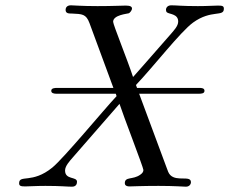

<svg xmlns="http://www.w3.org/2000/svg" viewBox="-20 -703 863 723"><path d="M52 -13C52 -3 58 -1 75 -1C90 -1 114 -3 151 -3C211 -3 231 0 251 0C267 0 270 -11 270 -19C269 -39 225 -25 225 -61C225 -78 242 -96 254 -110L430 -312C442 -274 520 -72 520 -63C520 -57 517 -51 508 -45C480 -25 450 -39 450 -13C450 -7 454 -1 468 -1C479 -1 512 -3 577 -3C639 -3 670 0 680 0C693 0 699 -9 699 -17C699 -44 646 -18 621 -44C615 -50 611 -61 608 -70L504 -350H728C739 -350 750 -351 750 -361C750 -371 740 -372 730 -372H496L492 -383C557 -451 660 -584 707 -618C776 -668 823 -638 823 -670C823 -680 818 -682 801 -682C786 -682 762 -680 725 -680C665 -680 645 -683 625 -683C611 -683 605 -674 605 -666C605 -663 606 -659 608 -657C616 -649 651 -652 651 -622C651 -605 635 -589 626 -578C510 -446 496 -429 481 -413C459 -480 406 -610 406 -621C406 -647 460 -651 465 -653C468 -654 477 -663 477 -671C477 -677 472 -682 454 -682C437 -682 406 -680 347 -680C287 -680 257 -683 247 -683C231 -683 227 -673 227 -666C227 -652 239 -652 251 -652C289 -650 304 -651 317 -616L407 -372H196C185 -372 173 -371 173 -361C173 -352 183 -350 193 -350H416L419 -341C372 -291 220 -107 177 -72C101 -10 52 -47 52 -13Z"/></svg>

Font: CMU Serif
Style: Italic
Weight: 500
Italic angle: -14.04°
Version: Version 0.7.0